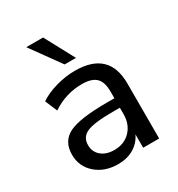

<svg xmlns="http://www.w3.org/2000/svg" viewBox="-188 -914 968 1045"><g transform="rotate(-30 296.0 -391.0)"><path d="M250 9.8Q166 9.8 111.3 -38.1Q56.6 -85.9 56.6 -160.2Q56.6 -244.1 124 -277.8Q191.4 -311.5 365.2 -311.5H410.2V-354.5Q410.2 -414.1 382.8 -440.4Q355.5 -466.8 294.9 -466.8Q193.4 -466.8 107.4 -409.2L75.2 -485.4Q116.2 -513.7 177.2 -531.2Q238.3 -548.8 297.9 -548.8Q511.7 -548.8 511.7 -345.7V0H411.1V-84Q390.6 -40 348.6 -15.1Q306.6 9.8 250 9.8ZM133.8 -792H239.3L338.9 -606.4H267.6ZM158.2 -162.1Q158.2 -119.1 189 -93.3Q219.7 -67.4 270.5 -67.4Q333 -67.4 371.6 -107.9Q410.2 -148.4 410.2 -211.9V-252H366.2Q247.1 -252 202.6 -231.9Q158.2 -211.9 158.2 -162.1Z"/></g></svg>

Font: Min Sans Medium
Style: Regular
Weight: 500
Designer: Jinseong-Kim, NotoSansCJK, Nunito
Foundry: Jinseong-Kim
Version: Version 1.400;Glyphs 3.1.2 (3151)